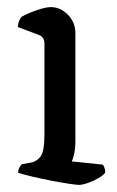

<svg xmlns="http://www.w3.org/2000/svg" viewBox="-20 -520 328 540"><path d="M202 0Q195 0 172 -3.5Q149 -7 121 -12.5Q93 -18 68 -24Q43 -30 31 -34Q31 -42 34.5 -48.5Q38 -55 41 -58L68 -63Q84 -66 94.5 -80.5Q105 -95 105 -143V-397Q105 -415 91 -421L30 -444Q31 -455 34.5 -462.5Q38 -470 41 -473Q57 -482 82.5 -491Q108 -500 123 -500Q150 -500 171 -478.5Q192 -457 192 -427V-123Q192 -102 188.5 -87Q185 -72 182 -66L269 -57Q271 -55 273.5 -49Q276 -43 276 -35Q271 -27 257 -19Q243 -11 227.5 -5.5Q212 0 202 0Z"/></svg>

Font: Texturina 72pt Medium
Style: Regular
Weight: 500
Designer: Guillermo Torres Carreño
Foundry: Omnibus-Type
Version: Version 1.002; ttfautohint (v1.8.3)